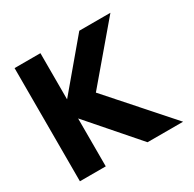

<svg xmlns="http://www.w3.org/2000/svg" viewBox="-153 -866 1043 1030"><g transform="rotate(-30 368.0 -351.5)"><path d="M59.1 -1V-702.1H219.2V-416L460 -702.1H652.8L371.1 -370.1L698.2 -1H478L219.2 -297.9V-1Z"/></g></svg>

Font: Hussar Preview
Style: Bold
Weight: 700
Foundry: Cannot Into Space Fonts, PlusOne Fonts
Version: Version 2.29RC2 "Millennial"